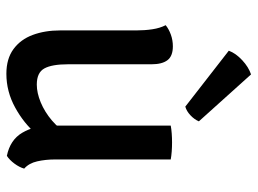

<svg xmlns="http://www.w3.org/2000/svg" viewBox="-120 -658 788 587"><g transform="rotate(90 273.5 -365.0)"><path d="M468 -140Q468 -110.5 473.8 -85.2Q479.5 -60 496 -45.5Q492 -31 480.8 -15.8Q469.5 -0.5 457 7.5Q408 -2.5 386.2 -39.8Q364.5 -77 364.5 -125V-493.5Q375 -495.5 388.5 -496.5Q402 -497.5 416 -497.5Q430 -497.5 443.5 -496.5Q457 -495.5 468 -493.5ZM73.5 -388Q73.5 -414 70 -437.2Q66.5 -460.5 57.5 -478Q69 -487.5 86.2 -493.8Q103.5 -500 122 -500Q152 -500 164.5 -483.5Q177 -467 177 -435V-180Q177 -130 189.8 -107Q202.5 -84 239 -84Q264.5 -84 293.5 -96Q322.5 -108 348.8 -130.2Q375 -152.5 391 -182V-83.5Q358 -44.5 309.2 -17.8Q260.5 9 206 9Q160 9 130.5 -12.8Q101 -34.5 87.2 -71.8Q73.5 -109 73.5 -155ZM208 -739Q185.5 -731.5 164.5 -712Q143.5 -692.5 135.5 -671L306.5 -538Q320.5 -542 333 -553.8Q345.5 -565.5 351.5 -579.5Z"/></g></svg>

Font: Signika Light
Style: Regular
Weight: 400
Version: Version 2.003;gftools[0.9.32]